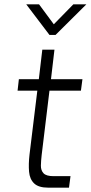

<svg xmlns="http://www.w3.org/2000/svg" viewBox="-20 -865 418 885"><path d="M208 -704 101 -845H160L228 -753L318 -845H378L236 -704ZM67 -500H159L175 -636H231L215 -500H360L353 -447H208L172 -150Q169 -124 168.5 -102Q168 -80 180.5 -66.5Q193 -53 227 -53H305L298 0H202Q158 0 137.5 -19.5Q117 -39 114 -73.5Q111 -108 116 -152L152 -447H61Z"/></svg>

Font: Haskoy Light
Style: Italic
Weight: 300
Designer: Ertekin Erdin
Foundry: Ertekin Erdin
Version: Version 2.000; ttfautohint (v1.8.4.7-5d5b)